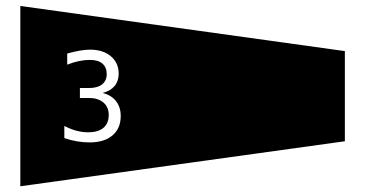

<svg xmlns="http://www.w3.org/2000/svg" viewBox="-20 -716 1236 650"><path d="M1147.5 -543V-237.8L48.8 -85.4V-695.8ZM327.6 -401.4Q354 -408.2 367.9 -424.8Q381.8 -441.4 381.8 -466.8Q381.8 -502.9 355.5 -525.4Q329.1 -547.9 284.7 -547.9Q270 -547.9 250.7 -544.7Q231.4 -541.5 207.5 -534.7V-497.1Q228.5 -505.4 247.8 -509.3Q267.1 -513.2 284.7 -513.2Q312 -513.2 326.7 -500.7Q341.3 -488.3 341.3 -464.8Q341.3 -442.9 325.7 -430.4Q310.1 -418 281.2 -418H250.5V-384.3H281.2Q312 -384.3 330.1 -368.9Q348.1 -353.5 348.1 -327.1Q348.1 -298.3 330.1 -283.2Q312 -268.1 278.8 -268.1Q258.8 -268.1 238.8 -273.4Q218.8 -278.8 197.8 -289.6V-248.5Q219.2 -241.2 240.7 -237.5Q262.2 -233.9 283.2 -233.9Q333 -233.9 360.8 -257.6Q388.7 -281.2 388.7 -323.2Q388.7 -353 373 -373.3Q357.4 -393.6 327.6 -401.4Z"/></svg>

Font: BabelStone Maritime
Style: Regular
Weight: 400
Designer: Andrew West
Foundry: BabelStone
Version: Version 0.001;February 23, 2018